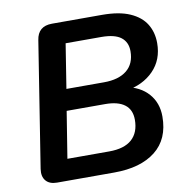

<svg xmlns="http://www.w3.org/2000/svg" viewBox="-79 -783 846 860"><g transform="rotate(-10 344.0 -352.5)"><path d="M372 0H112Q78 0 61.5 -19.5Q45 -39 50 -73L140 -643Q149 -705 213 -705H440Q518 -705 567 -683.5Q616 -662 639 -624.5Q662 -587 662 -538Q662 -462 614 -413Q566 -364 488 -352V-368Q554 -356 591 -314Q628 -272 628 -210Q628 -107 560 -53.5Q492 0 372 0ZM210 -309 176 -97H366Q435 -97 469.5 -128Q504 -159 504 -217Q504 -263 473.5 -286Q443 -309 385 -309ZM258 -608 226 -406H397Q464 -406 501 -436Q538 -466 538 -523Q538 -564 509.5 -586Q481 -608 420 -608Z"/></g></svg>

Font: Nunito Variable Extra Light
Style: Italic
Weight: 200
Italic angle: -9°
Designer: Vernon Adams
Foundry: Vernon Adams
Version: Version 3.602